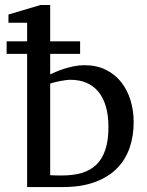

<svg xmlns="http://www.w3.org/2000/svg" viewBox="-20 -757 595 777"><path d="M521 -263.2Q521 -206.5 504.4 -158.4Q487.8 -110.4 452.9 -75.2Q418 -40 363.5 -20Q309.1 0 233.9 0H89.8V-539.1H6.8V-589.8H89.8V-665H14.2V-698.2L144 -736.8H183.1V-589.8H304.2V-539.1H183.1V-456.1Q191.9 -460 206.3 -466.3Q220.7 -472.7 239 -478.5Q257.3 -484.4 278.6 -488.8Q299.8 -493.2 321.8 -493.2Q371.1 -493.2 408.4 -474.6Q445.8 -456.1 470.7 -424.3Q495.6 -392.6 508.3 -350.8Q521 -309.1 521 -263.2ZM418.9 -243.2Q418.9 -290.5 408.4 -326.2Q397.9 -361.8 378.2 -385.7Q358.4 -409.7 329.8 -421.9Q301.3 -434.1 265.1 -434.1Q256.8 -434.1 245.8 -432.6Q234.9 -431.2 223.4 -429Q211.9 -426.8 201.2 -424.1Q190.4 -421.4 183.1 -418.9V-47.9Q191.4 -47.4 200.2 -47.4Q207.5 -46.9 215.8 -46.9H231.9Q276.4 -46.9 311 -57.1Q345.7 -67.4 369.6 -90.3Q393.6 -113.3 406.2 -150.9Q418.9 -188.5 418.9 -243.2Z"/></svg>

Font: Charis SIL Viet
Style: Regular
Weight: 400
Foundry: SIL International
Version: Version 5.000